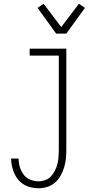

<svg xmlns="http://www.w3.org/2000/svg" viewBox="-20 -779 540 1022"><path d="M185 223Q165 223 145 218.5Q125 214 107.5 203.5Q90 193 77 177.5Q64 162 56 143.5Q48 125 43.5 105Q39 85 39 65H79Q79 88 85.5 110Q92 132 105.5 150Q119 168 140.5 177Q162 186 185 186Q203 186 221 179.5Q239 173 251.5 159.5Q264 146 272.5 129Q281 112 285.5 94Q290 76 291.5 57.5Q293 39 293 20V-483H138V-520H333V20Q333 44 330.5 67.5Q328 91 321 113.5Q314 136 302 157Q290 178 272 193.5Q254 209 231 216Q208 223 185 223ZM279 -600 180 -737 212 -759 306 -635 400 -759 432 -737 333 -600Z"/></svg>

Font: Iosevka Curly Slab Extralight
Style: Regular
Weight: 200
Monospace: yes
Designer: Belleve Invis
Foundry: Belleve Invis
Version: Version 22.1.2; ttfautohint (v1.8.4)